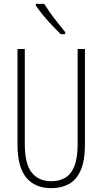

<svg xmlns="http://www.w3.org/2000/svg" viewBox="-20 -969 533 999"><path d="M422 -218Q422 -132 399.5 -82Q377 -32 337.5 -11Q298 10 247 10Q162 10 116.5 -45Q71 -100 71 -218V-714H109V-221Q109 -115 145.5 -70.5Q182 -26 247 -26Q288 -26 319 -44Q350 -62 367 -104.5Q384 -147 384 -221V-714H422ZM210 -949Q235 -909 263.5 -872Q292 -835 319 -802V-791H296Q277 -810 252.5 -835.5Q228 -861 205 -889Q182 -917 166 -941V-949Z"/></svg>

Font: Noto Sans Arabic ExtCond ExtLt
Style: Regular
Weight: 200
Width: 2
Designer: Monotype Design Team, Nadine Chahine, Nizar Qandah and Khaled Hosny
Foundry: Monotype Imaging Inc.
Version: Version 2.012; ttfautohint (v1.8.4.7-5d5b)